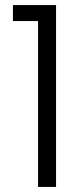

<svg xmlns="http://www.w3.org/2000/svg" viewBox="-20 -737 332 757"><path d="M31 -654V-717H201V0H130V-654Z"/></svg>

Font: Fz Poppins Light
Style: Regular
Weight: 300
Designer: Ninad Kale (Devanagari), Jonny Pinhorn (Latin)
Foundry: Indian Type Foundry
Version: Vit hóa bi Vntype.Com & FontZin.Com